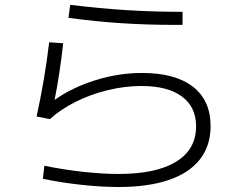

<svg xmlns="http://www.w3.org/2000/svg" viewBox="-20 -749 978 776"><path d="M153.3 -26.4 159.2 -79.1Q238.3 -63 316.9 -54.4Q395.5 -45.9 459 -45.9Q611.3 -45.9 691.9 -95.5Q772.5 -145 772.5 -238.3Q772.5 -316.9 715.1 -359.1Q657.7 -401.4 551.8 -401.4Q485.4 -401.4 416.3 -384.8Q347.2 -368.2 286.1 -337.6Q225.1 -307.1 181.6 -267.6L127.9 -278.3Q161.6 -431.6 178.7 -578.1L235.4 -574.2Q222.2 -454.1 200.7 -345.2Q272.9 -396 366.2 -425Q459.5 -454.1 554.7 -454.1Q688 -454.1 759.5 -398.7Q831.1 -343.3 831.1 -239.3Q831.1 -160.2 788.1 -105Q745.1 -49.8 661.9 -21.5Q578.6 6.8 459 6.8Q389.2 6.8 307.1 -2.2Q225.1 -11.2 153.3 -26.4ZM691.4 -648.4Q576.7 -648.4 473.6 -655Q370.6 -661.6 256.8 -676.8L263.7 -729.5Q382.3 -714.8 491.9 -708Q601.6 -701.2 717.8 -701.2V-648.4Z"/></svg>

Font: Pretendard JP Light
Style: Regular
Weight: 300
Designer: Base glyphs from Inter by Rasmus Andersson; Hangeul glyphs from Noto Sans CJK(Source Han Sans) by Jang Soo-young and Kan
Foundry: Kil Hyung-jin
Version: Version 1.309